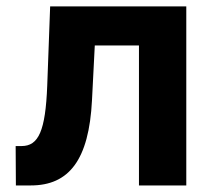

<svg xmlns="http://www.w3.org/2000/svg" viewBox="-20 -565 645 585"><path d="M27.7 -120 28.4 0H73.9C189.6 0 251.1 -76.7 260.3 -259.9L268.8 -426.5H403.4V0H547.6V-545.5H132.8L123.9 -304C118.6 -165.8 97.3 -120 45.8 -120Z"/></svg>

Font: Inter-Hewn
Style: Bold
Weight: 700
Designer: Rasmus Andersson
Foundry: rsms
Version: Version 3.012;git-f93a4a705